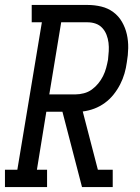

<svg xmlns="http://www.w3.org/2000/svg" viewBox="-46 -755 566 775"><path d="M-26 0V-70H24L123 -665H82V-735H308Q336 -735 363 -728.5Q390 -722 411.5 -706Q433 -690 446.5 -666.5Q460 -643 466 -616.5Q472 -590 471.5 -561Q471 -532 466 -504Q463 -481 456.5 -458.5Q450 -436 439 -414.5Q428 -393 412.5 -373.5Q397 -354 377 -339.5Q357 -325 334.5 -316.5Q312 -308 288 -305L349 -70H409V0H285L206 -304H141L103 -70H144V0ZM153 -374H259Q275 -374 292.5 -378.5Q310 -383 324.5 -393.5Q339 -404 350.5 -418Q362 -432 370 -448Q378 -464 382.5 -481Q387 -498 390 -514Q392 -531 393 -548.5Q394 -566 392 -582.5Q390 -599 384 -614.5Q378 -630 367 -642Q356 -654 340.5 -659.5Q325 -665 308 -665H201Z"/></svg>

Font: Iosevka Slab Oblique
Style: Regular
Weight: 400
Italic angle: -9°
Monospace: yes
Designer: Belleve Invis
Foundry: Belleve Invis
Version: Version 11.1.1; ttfautohint (v1.8.3)